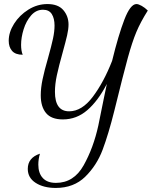

<svg xmlns="http://www.w3.org/2000/svg" viewBox="-20 -740 749 947"><path d="M117 93Q117 38 177 18Q169 45 169 72Q169 114 191 138Q213 162 256 162Q344 162 392.5 75.5Q441 -11 465 -121Q468 -134 481 -200Q486 -225 492.5 -256.5Q499 -288 507 -326Q464 -243 411 -197Q358 -151 290 -151Q233 -151 207 -182.5Q181 -214 181 -270Q181 -306 190 -349Q199 -392 217 -454Q234 -515 241.5 -550Q249 -585 249 -614Q249 -649 235.5 -670.5Q222 -692 192 -692Q158 -692 133.5 -664Q109 -636 96.5 -595.5Q84 -555 84 -519Q84 -489 92 -470Q56 -470 39.5 -489Q23 -508 23 -539Q23 -581 49.5 -623Q76 -665 120 -692.5Q164 -720 214 -720Q267 -720 292.5 -690Q318 -660 318 -619Q318 -596 311 -565.5Q304 -535 289 -481Q270 -413 260.5 -369Q251 -325 251 -287Q251 -191 321 -191Q384 -191 438 -263Q492 -335 533 -440Q564 -567 593.5 -643.5Q623 -720 653 -720Q663 -720 679 -711Q695 -702 709 -688Q673 -631 652.5 -582Q632 -533 610.5 -455Q589 -377 544 -194Q515 -78 486 -1Q457 76 400.5 131.5Q344 187 255 187Q195 187 156 162Q117 137 117 93Z"/></svg>

Font: Dancing Script
Style: Regular
Weight: 400
Designer: Pablo Impallari
Foundry: Pablo Impallari
Version: Version 2.000